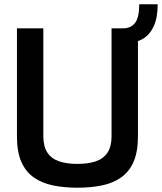

<svg xmlns="http://www.w3.org/2000/svg" viewBox="-20 -870 755 895"><path d="M513 -671V-738H555Q589 -738 609 -762.5Q629 -787 629 -850H715Q715 -788 697 -748.5Q679 -709 648 -690Q617 -671 576 -671ZM341 5Q280 5 228 -5.5Q176 -16 138 -42.5Q100 -69 79.5 -115.5Q59 -162 59 -235V-738H182V-235Q182 -187 201 -158.5Q220 -130 255.5 -118Q291 -106 341 -106Q391 -106 426.5 -118Q462 -130 481 -158.5Q500 -187 500 -235V-738H623V-235Q623 -162 602.5 -115.5Q582 -69 544 -42.5Q506 -16 454.5 -5.5Q403 5 341 5Z"/></svg>

Font: Exo Thin SemiBold
Style: Regular
Weight: 600
Version: Version 2.000